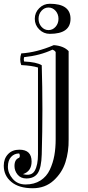

<svg xmlns="http://www.w3.org/2000/svg" viewBox="-90 -706 470 1021"><path d="M50 243Q20 243 3.5 222.5Q-13 202 -13 177Q-13 141 12 133Q19 123 12 110Q-14 110 -31 128.5Q-48 147 -48 181Q-48 215 -22.5 245Q3 275 46 275Q92 275 125 254Q158 233 175 196.5Q192 160 199 120.5Q206 81 206 35V-429Q202 -437 189 -442Q124 -411 38 -402Q35 -390 38 -379Q104 -376 132 -359Q139 -128 132 115Q130 186 111 214.5Q92 243 50 243ZM130.5 -648.5Q115 -631 115 -606Q115 -581 130.5 -563.5Q146 -546 168 -546Q190 -546 205.5 -563.5Q221 -581 221 -606Q221 -631 205.5 -648.5Q190 -666 168 -666Q146 -666 130.5 -648.5ZM175 -686Q285 -686 285 -606Q285 -526 175 -526Q142 -526 118.5 -549.5Q95 -573 95 -606Q95 -639 118.5 -662.5Q142 -686 175 -686ZM32 220Q78 232 95 201.5Q112 171 112 115V-347Q80 -357 23 -360Q12 -389 23 -422Q105 -427 196 -466Q249 -462 275 -434V35Q276 100 258 156.5Q240 213 195 254Q150 295 84 295Q11 295 -29.5 261.5Q-70 228 -70 175Q-70 138 -47.5 114Q-25 90 13 90Q78 90 78 153Q78 205 32 220Z"/></svg>

Font: Jacques Francois Shadow
Style: Regular
Weight: 400
Designer: Alexei Vanyashin, Nikita Kanarev (i@xarsok.ru)
Foundry: Cyreal (www.cyreal.org)
Version: Version 1.003